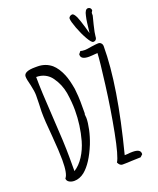

<svg xmlns="http://www.w3.org/2000/svg" viewBox="-178 -1100 996 1214"><g transform="rotate(-20 320.0 -493.0)"><path d="M62 -32Q84 -54 84 -149Q84 -206 75 -315Q65 -419 65 -479L67 -534Q68 -558 68 -589Q68 -617 58 -660Q46 -705 46 -723Q46 -758 123 -758H138Q192 -758 232 -725Q264 -697 286 -644Q301 -608 312 -544Q318 -488 318 -456V-424V-377Q316 -373 316 -369Q316 -361 317 -357Q318 -353 318 -347Q318 -315 308.5 -270.5Q299 -226 281 -180Q236 -70 180 -24Q147 2 111 2Q91 2 76.5 -7Q62 -16 62 -32ZM240 -219Q267 -317 267 -417Q267 -471 257 -535Q246 -597 210 -647Q193 -671 167 -684.5Q141 -698 108 -698V-697Q108 -607 120 -425Q132 -244 132 -151V-56Q169 -79 197 -122.5Q225 -166 240 -219ZM403 -15Q425 -49 453.5 -196.5Q482 -344 502 -502Q522 -657 524 -708L488 -705Q481 -704 467 -704Q413 -704 413 -735V-740L426 -756V-757Q438 -753 455 -753Q471 -753 502 -759Q537 -764 549 -764Q561 -764 568.5 -755.5Q576 -747 576 -735Q576 -472 465 -42L487 -43Q500 -45 518 -45Q571 -45 571 -15V-10L555 5L494 7Q466 9 432 9Q414 9 403 -15ZM433 -972Q433 -980 440.5 -986Q448 -992 457 -992Q468 -992 482 -963Q492 -940 507 -889L520 -843Q523 -867 524 -876Q525 -885 528 -909.5Q531 -934 536 -954Q544 -995 564 -995Q573 -995 579 -989Q585 -983 585 -974Q585 -971 581 -966L577 -959V-941L563 -886Q549 -828 549 -815Q549 -783 524 -783Q512 -783 490 -821.5Q468 -860 450.5 -907Q433 -954 433 -972Z"/></g></svg>

Font: Amatic SC
Style: Bold
Weight: 700
Designer: Multiple Designers
Foundry: Vernon Adams
Version: Version 2.505